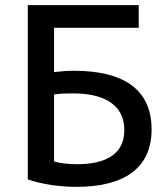

<svg xmlns="http://www.w3.org/2000/svg" viewBox="-20 -714 650 746"><path d="M88 -694H519V-606H190V-434C217 -437 240 -439 268 -439C454 -439 569 -371 569 -211C569 -57 457 12 278 12C216 12 145 3 88 -17ZM463 -208C463 -307 385 -351 265 -351C238 -351 215 -351 190 -347V-87C210 -80 244 -76 280 -76C378 -76 463 -107 463 -208Z"/></svg>

Font: Repo Medium
Style: Regular
Weight: 500
Designer: Stefan Peev
Foundry: Context Ltd
Version: Version 1.502